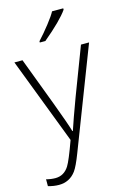

<svg xmlns="http://www.w3.org/2000/svg" viewBox="-147 -833 753 1140"><g transform="rotate(-15 229.5 -263.0)"><path d="M2 230V188Q30.3 195.8 59.1 195.8Q111.3 195.3 141.6 147.5Q161.1 116.7 203.1 0L0 -530.8H49.8L162.1 -232.9Q213.4 -95.7 227.1 -47.9H230Q250.5 -110.8 296.9 -235.8L409.2 -530.8H459L221.2 85.9Q192.4 161.1 172.9 187.5Q153.3 213.9 127 227.1Q100.6 240.2 68.4 240.2Q36.1 240.2 2 230ZM176.3 -606V-613.8Q211.9 -652.3 247.1 -697.3Q282.2 -742.2 294.4 -766.1H363.3V-757.8Q323.7 -700.7 210.4 -606Z"/></g></svg>

Font: OpenSans-Light
Style: Regular
Weight: 300
Foundry: Ascender Corporation
Version: Version 1.10